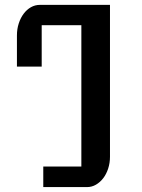

<svg xmlns="http://www.w3.org/2000/svg" viewBox="-20 -760 578 780"><path d="M155.8 -83.5H310.5V-657.7H149.4V-489.3H48.8V-616.2Q48.8 -642.1 56.2 -664.8Q63.5 -687.5 76.2 -704.3Q88.9 -721.2 105.7 -730.7Q122.6 -740.2 142.1 -740.2H426.8V-123Q426.8 -97.7 419.4 -75.2Q412.1 -52.7 399.4 -36.1Q386.7 -19.5 369.9 -9.8Q353 0 334 0H155.8Z"/></svg>

Font: Atomic Age
Style: Regular
Weight: 400
Designer: James Grieshaber
Foundry: James Grieshaber
Version: Version 1.008; ttfautohint (v1.4.1) -l 6 -r 46 -G 0 -x 0 -H 